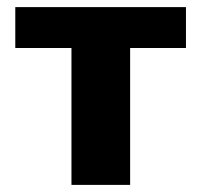

<svg xmlns="http://www.w3.org/2000/svg" viewBox="-20 -520 565 540"><path d="M181 -385H23V-500H503V-385H346V0H181Z"/></svg>

Font: Moderustic
Style: Bold
Weight: 700
Designer: Tural Alisoy
Foundry: TAFT Foundry
Version: Version 2.120